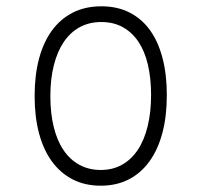

<svg xmlns="http://www.w3.org/2000/svg" viewBox="-20 -580 640 610"><path d="M300 10Q250 10 211 -10Q172 -30 145 -67Q118 -104 104 -156.5Q90 -209 90 -275Q90 -341 104 -393.5Q118 -446 145 -483Q172 -520 211.5 -540Q251 -560 302 -560Q353 -560 392 -540Q431 -520 457 -483.5Q483 -447 496.5 -395Q510 -343 510 -278Q510 -211 496 -158Q482 -105 455 -67.5Q428 -30 389 -10Q350 10 300 10ZM300 -40Q338 -40 367.5 -56.5Q397 -73 417.5 -103.5Q438 -134 449 -178.5Q460 -223 460 -278Q460 -331 450 -374Q440 -417 420 -447Q400 -477 370.5 -493.5Q341 -510 302 -510Q263 -510 233 -493.5Q203 -477 182.5 -446.5Q162 -416 151 -372.5Q140 -329 140 -275Q140 -221 150.5 -177.5Q161 -134 181.5 -103.5Q202 -73 232 -56.5Q262 -40 300 -40Z"/></svg>

Font: Maple Mono NL Thin
Style: Regular
Weight: 250
Monospace: yes
Designer: subframe7536
Version: Version 7.000